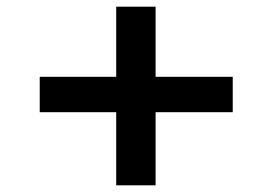

<svg xmlns="http://www.w3.org/2000/svg" viewBox="-20 -571 817 575"><path d="M99 -235V-341H677V-235ZM328 -16V-551H446V-16Z"/></svg>

Font: Lexend Mega
Style: Regular
Weight: 400
Designer: Bonnie Shaver-Troup, Thomas Jockin
Foundry: Lexend
Version: Version 1.007